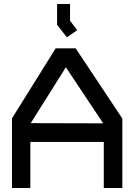

<svg xmlns="http://www.w3.org/2000/svg" viewBox="-20 -942 673 962"><path d="M500 0V-231H132V0H40V-349L259 -700H359L593 -348V0ZM310 -605 134 -325 497 -324ZM266 -818V-922H331V-838L367 -791L315 -755Z"/></svg>

Font: Turret Road
Style: Bold
Weight: 700
Designer: Noponies
Foundry: Noponies
Version: Version 1.001; ttfautohint (v1.8)